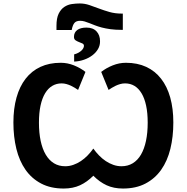

<svg xmlns="http://www.w3.org/2000/svg" viewBox="-20 -1089 1088 1119"><path d="M709 -603Q694.3 -603 680.7 -599.1Q667 -595.2 655 -589.6Q643.1 -584 632.3 -577.4Q621.6 -570.8 612.8 -564.9L569.8 -669.9Q599.1 -692.9 637 -708Q674.8 -723.1 713.9 -723.1Q780.8 -723.1 832.3 -699.2Q883.8 -675.3 918.9 -630.1Q954.1 -585 972.2 -520.5Q990.2 -456.1 990.2 -375Q990.2 -292 972.9 -221.4Q955.6 -150.9 919.4 -99.6Q883.3 -48.3 827.9 -19.3Q772.5 9.8 696.8 9.8Q642.6 9.8 601.3 -9.3Q560.1 -28.3 523.9 -64.9Q487.8 -28.3 446.5 -9.3Q405.3 9.8 351.1 9.8Q275.4 9.8 220 -19.3Q164.6 -48.3 128.7 -99.6Q92.8 -150.9 75.4 -221.4Q58.1 -292 58.1 -375Q58.1 -456.1 76.2 -520.5Q94.2 -585 129.2 -630.1Q164.1 -675.3 215.6 -699.2Q267.1 -723.1 334 -723.1Q373.5 -723.1 411.1 -708Q448.7 -692.9 478 -669.9L435.1 -564.9Q426.3 -570.8 415.8 -577.4Q405.3 -584 393.1 -589.6Q380.9 -595.2 367.2 -599.1Q353.5 -603 338.9 -603Q309.1 -603 284.7 -588.6Q260.3 -574.2 242.9 -545.4Q225.6 -516.6 216.3 -473.9Q207 -431.2 207 -374Q207 -314.9 217 -267.8Q227.1 -220.7 246.6 -187.7Q266.1 -154.8 294.4 -137.5Q322.8 -120.1 359.9 -120.1Q384.3 -120.1 407.2 -128.2Q430.2 -136.2 451.2 -150.1Q472.2 -164.1 490.5 -182.9Q508.8 -201.7 523.9 -223.1Q539.1 -201.7 557.4 -182.9Q575.7 -164.1 596.7 -150.1Q617.7 -136.2 640.6 -128.2Q663.6 -120.1 688 -120.1Q725.1 -120.1 753.7 -137.5Q782.2 -154.8 801.5 -187.7Q820.8 -220.7 830.8 -267.8Q840.8 -314.9 840.8 -374Q840.8 -431.2 831.5 -473.9Q822.3 -516.6 804.9 -545.4Q787.6 -574.2 763.4 -588.6Q739.3 -603 709 -603ZM695.8 -1009.8V-915H688Q651.9 -915 623.5 -918.9Q595.2 -922.9 573 -928.7Q550.8 -934.6 533.4 -941.4Q516.1 -948.2 501.2 -954.1Q486.3 -960 473.4 -963.9Q460.4 -967.8 446.8 -967.8Q424.3 -967.8 413.8 -955.3Q403.3 -942.9 397.9 -914.1H309.1V-938Q309.1 -983.4 322 -1009.5Q335 -1035.6 355 -1048.8Q375 -1062 398.9 -1065.4Q422.9 -1068.8 444.8 -1068.8Q473.1 -1068.8 500.5 -1059.6Q527.8 -1050.3 556.9 -1039.3Q585.9 -1028.3 618.4 -1019Q650.9 -1009.8 689 -1009.8ZM563 -849.1Q563.5 -824.2 551.3 -803.2Q539.1 -782.2 518.1 -766.4Q497.1 -750.5 469.7 -741Q442.4 -731.4 412.1 -730V-772Q426.8 -775.9 437.5 -782Q448.2 -788.1 455.3 -794.9Q462.4 -801.8 465.8 -808.8Q469.2 -815.9 469.2 -821.8Q469.2 -831.5 460.2 -835.7Q451.2 -839.8 440.2 -844Q429.2 -848.1 420.2 -854.2Q411.1 -860.4 411.1 -874Q411.1 -899.9 430.2 -914.1Q449.2 -928.2 483.9 -928.2Q522 -928.2 542.5 -906.2Q563 -884.3 563 -849.1Z"/></svg>

Font: Droid Sans
Style: Bold
Weight: 700
Foundry: Ascender Corporation
Version: Version 1.00 build 112